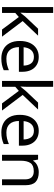

<svg xmlns="http://www.w3.org/2000/svg" viewBox="1002 -1802 810 2854"><g transform="rotate(90 1407.0 -375.0)"><path d="M172 -363Q172 -347 170.5 -321Q169 -295 168 -276H172Q178 -284 190 -299Q202 -314 214.5 -329.5Q227 -345 236 -355L407 -536H510L293 -307L525 0H419L233 -250L172 -197V0H85V-760H172Z M826 -546Q895 -546 944.5 -516Q994 -486 1020.5 -431.5Q1047 -377 1047 -304V-251H680Q682 -160 726.5 -112.5Q771 -65 851 -65Q902 -65 941.5 -74.5Q981 -84 1023 -102V-25Q982 -7 942 1.5Q902 10 847 10Q771 10 712.5 -21Q654 -52 621.5 -113.5Q589 -175 589 -264Q589 -352 618.5 -415Q648 -478 701.5 -512Q755 -546 826 -546ZM825 -474Q762 -474 725.5 -433.5Q689 -393 682 -321H955Q954 -389 923 -431.5Q892 -474 825 -474Z M1270 -363Q1270 -347 1268.5 -321Q1267 -295 1266 -276H1270Q1276 -284 1288 -299Q1300 -314 1312.5 -329.5Q1325 -345 1334 -355L1505 -536H1608L1391 -307L1623 0H1517L1331 -250L1270 -197V0H1183V-760H1270Z M1924 -546Q1993 -546 2042.5 -516Q2092 -486 2118.5 -431.5Q2145 -377 2145 -304V-251H1778Q1780 -160 1824.5 -112.5Q1869 -65 1949 -65Q2000 -65 2039.5 -74.5Q2079 -84 2121 -102V-25Q2080 -7 2040 1.5Q2000 10 1945 10Q1869 10 1810.5 -21Q1752 -52 1719.5 -113.5Q1687 -175 1687 -264Q1687 -352 1716.5 -415Q1746 -478 1799.5 -512Q1853 -546 1924 -546ZM1923 -474Q1860 -474 1823.5 -433.5Q1787 -393 1780 -321H2053Q2052 -389 2021 -431.5Q1990 -474 1923 -474Z M2539 -546Q2635 -546 2684 -499.5Q2733 -453 2733 -349V0H2646V-343Q2646 -472 2526 -472Q2437 -472 2403 -422Q2369 -372 2369 -278V0H2281V-536H2352L2365 -463H2370Q2396 -505 2442 -525.5Q2488 -546 2539 -546Z"/></g></svg>

Font: Noto Sans Kharoshthi
Style: Regular
Weight: 400
Designer: Monotype Design Team
Foundry: Monotype Imaging Inc.
Version: Version 2.004; ttfautohint (v1.8.4.7-5d5b)